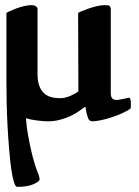

<svg xmlns="http://www.w3.org/2000/svg" viewBox="-20 -460 541 747"><path d="M339 12Q327 12 322 -2Q317 -16 312 -45Q301 -37 286.5 -27Q272 -17 254 -8.5Q236 0 213.5 6Q191 12 166 12Q148 12 122 8.5Q96 5 81 0Q83 31 88.5 62Q94 93 100 120Q106 147 112.5 169Q119 191 124 204Q129 216 131.5 224Q134 232 134 238Q134 246 110.5 256.5Q87 267 47 267Q40 267 34 247.5Q28 228 23.5 195.5Q19 163 15.5 120.5Q12 78 9.5 33Q7 -12 6 -56.5Q5 -101 5 -139V-410Q6 -411 16.5 -416Q27 -421 41.5 -426.5Q56 -432 72.5 -436Q89 -440 102 -440Q113 -440 118.5 -436.5Q124 -433 126 -428V-173Q126 -145 132.5 -127Q139 -109 150.5 -98Q162 -87 178 -82.5Q194 -78 214 -78Q234 -78 255 -87.5Q276 -97 285 -105Q285 -185 284.5 -258Q284 -331 284 -410Q285 -411 296.5 -416Q308 -421 324 -426.5Q340 -432 357 -436Q374 -440 387 -440Q404 -440 406.5 -436.5Q409 -433 411 -428V-97Q411 -66 443 -72L483 -80Q488 -78 489 -62.5Q490 -47 488 -38Q475 -28 454.5 -19Q434 -10 412.5 -3Q391 4 371 8Q351 12 339 12Z"/></svg>

Font: Lusitana
Style: Bold
Weight: 700
Designer: Ana Paula Megda
Foundry: Ana Paula Megda
Version: Version 1.000; ttfautohint (v1.1) -l 8 -r 50 -G 200 -x 14 -D